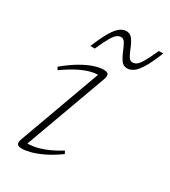

<svg xmlns="http://www.w3.org/2000/svg" viewBox="-178 -798 792 896"><g transform="rotate(30 218.0 -350.0)"><path d="M63 -29 227 -480.5 238.5 -466Q217.5 -468 191.2 -462.8Q165 -457.5 130 -440.8Q95 -424 47.5 -390.5L39 -404.5Q84.5 -442 121.8 -463Q159 -484 186.8 -492.2Q214.5 -500.5 231.5 -500.5Q254 -500.5 258.8 -491.5Q263.5 -482.5 256 -461.5L90.5 -7L78.5 -24.5Q98 -22.5 123.8 -25.8Q149.5 -29 184.2 -42Q219 -55 265 -83L272.5 -68.5Q228.5 -37 192.2 -20Q156 -3 129 3.5Q102 10 85.5 10Q66 10 60.5 1.2Q55 -7.5 63 -29ZM435.5 -704.5Q412 -645.5 392.8 -614.2Q373.5 -583 357 -571.5Q340.5 -560 323.5 -560Q303 -560 290.8 -577Q278.5 -594 269.5 -616.5Q260.5 -639 251.2 -656Q242 -673 228 -673Q216.5 -673 205.8 -665.2Q195 -657.5 181.5 -634.5Q168 -611.5 147.5 -565H123.5Q148 -624.5 167 -655.5Q186 -686.5 202.8 -698Q219.5 -709.5 235.5 -709.5Q256 -709.5 268.5 -692.5Q281 -675.5 289.8 -653Q298.5 -630.5 307.8 -613.5Q317 -596.5 331.5 -596.5Q343 -596.5 353.8 -604.2Q364.5 -612 378 -635.2Q391.5 -658.5 412 -704.5Z"/></g></svg>

Font: Newsreader 9pt ExtraLight
Style: Italic
Weight: 250
Italic angle: -17°
Designer: Hugues Gentile
Foundry: Production Type
Version: Version 1.003